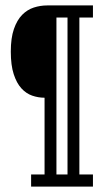

<svg xmlns="http://www.w3.org/2000/svg" viewBox="-20 -691 386 711"><path d="M95.2 0V-44.9H145V-329.1Q121.6 -329.1 99.1 -336.9Q76.7 -344.7 59.1 -364Q41.5 -383.3 30.8 -416.3Q20 -449.2 20 -500Q20 -550.3 31.5 -583.5Q43 -616.7 62 -636Q81.1 -655.3 105.2 -663.1Q129.4 -670.9 154.8 -670.9H324.2V-626H273.9V-44.9H324.2V0ZM189 -44.9H230V-626H189Z"/></svg>

Font: Stint Ultra Condensed
Style: Regular
Weight: 400
Width: 1
Designer: Astigmatic (AOETI)
Foundry: Astigmatic (AOETI)
Version: Version 1.000